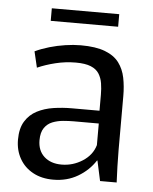

<svg xmlns="http://www.w3.org/2000/svg" viewBox="-50 -710 608 763"><g transform="rotate(5 254.0 -328.0)"><path d="M190.2 10.8Q143.6 10.8 109.3 -8.1Q74.9 -26.9 56.2 -60.1Q37.4 -93.2 37.4 -135.6Q37.4 -180.7 54.9 -208.9Q72.3 -237.1 101.5 -252.2Q130.7 -267.3 166.8 -272.8Q202.9 -278.2 239.9 -278.2H350.1V-341.5Q350.1 -365.9 346.7 -387.3Q343.3 -408.6 332.7 -425.5Q322.1 -442.4 299.8 -451.5Q277.6 -460.6 239.8 -460.6Q198.9 -460.6 159.4 -450.9Q119.8 -441.2 87.4 -426.9L72.3 -490.8Q98.7 -503.3 129.4 -512.2Q160.1 -521.1 192.3 -525.9Q224.5 -530.8 253.8 -530.8Q313.7 -530.8 350.7 -516.5Q387.6 -502.3 406.7 -476.6Q425.7 -451 432.5 -417.1Q439.3 -383.3 439.3 -344.4V-128.2Q439.3 -98.6 440.4 -63.4Q441.5 -28.1 442.9 0H376.7L359.3 -80.1H357.5Q331.6 -39.9 288.5 -14.6Q245.4 10.8 190.2 10.8ZM218.2 -51.8Q263.3 -51.8 301.8 -76.4Q340.2 -101 351.7 -141.1V-227.3H251.7Q231.9 -227.3 209.4 -225.3Q186.9 -223.3 167.1 -215.5Q147.3 -207.6 135.1 -189.7Q122.8 -171.8 122.8 -140.7Q122.8 -99.3 148.9 -75.5Q175 -51.8 218.2 -51.8ZM125.9 -617.1V-667.2H394.8V-617.1Z"/></g></svg>

Font: Murecho Thin
Style: Regular
Weight: 100
Designer: Neil Summerour
Foundry: Positype
Version: Version 1.010